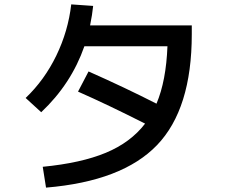

<svg xmlns="http://www.w3.org/2000/svg" viewBox="-20 -811 1040 876"><path d="M305 -791 405 -784Q401 -744 391 -695H855V-655Q855 -314 696.5 -149Q538 16 190 45L175 -50Q350 -67 463 -114Q576 -161 642 -247Q470 -334 336 -393L384 -485Q551 -411 694 -338Q738 -442 744 -600H365Q305 -428 168 -299L97 -364Q183 -446 237 -557.5Q291 -669 305 -791Z"/></svg>

Font: M PLUS 1p Medium
Style: Regular
Weight: 500
Version: Version 1.062